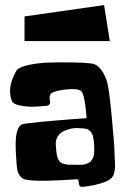

<svg xmlns="http://www.w3.org/2000/svg" viewBox="-20 -725 493 753"><path d="M76.2 -660.6 388.2 -705.1 410.6 -564H76.2ZM254.9 -79.1H255.4Q259.3 -79.1 271.2 -78.9Q283.2 -78.6 287.4 -78.6Q291.5 -78.6 301.5 -79.1Q311.5 -79.6 315.4 -81.3Q319.3 -83 326.4 -85.7Q333.5 -88.4 336.4 -92.8Q339.4 -97.2 343.3 -103.3Q347.2 -109.4 348.4 -118.2Q349.6 -127 349.6 -137.7Q349.6 -185.1 339.8 -202.4Q330.1 -219.7 309.1 -221.2Q287.1 -222.7 282.2 -222.7Q280.3 -222.7 275.4 -222.4Q270.5 -222.2 268.6 -222.2Q265.6 -221.7 260.7 -220.9Q255.9 -220.2 243.2 -216.1Q230.5 -211.9 221.2 -205.6Q211.9 -199.2 204.8 -186.8Q197.8 -174.3 198.7 -158.2Q199.7 -143.6 200.4 -135.5Q201.2 -127.4 202.9 -117.7Q204.6 -107.9 207 -103Q209.5 -98.1 213.4 -92.5Q217.3 -86.9 222.9 -84.7Q228.5 -82.5 236.3 -80.8Q244.1 -79.1 254.9 -79.1ZM429.2 -120.1Q429.2 -113.3 430.4 -96.7Q431.6 -80.1 431.2 -70.8Q430.7 -61.5 428.2 -48.8Q425.8 -36.1 417.5 -27.3Q409.2 -18.6 395 -12.7Q352.1 3.9 302.2 7.8H301.3Q291 7.8 290 -2.4L288.1 -15.6Q287.1 -22 281.2 -22H280.8Q87.4 -8.3 66.9 -26.4Q52.2 -39.1 48.6 -55.9Q44.9 -72.8 42.5 -119.6Q42 -127.4 42 -131.8Q37.1 -225.1 66.9 -237.3Q74.7 -240.7 137.9 -246.8Q201.2 -252.9 260.7 -257.3L319.8 -261.7Q313 -351.6 298.8 -367.7Q285.6 -378.4 245.1 -374.8Q204.6 -371.1 185.5 -361.8Q169.9 -354 176.3 -327.1Q176.3 -326.7 176.5 -325.4Q176.8 -324.2 176.8 -323.7Q176.8 -318.4 172.9 -314.5Q168.9 -310.5 164.1 -310.1Q138.2 -307.6 113 -306.6Q87.9 -305.7 59.8 -311Q31.7 -316.4 26.4 -329.1Q6.3 -381.3 43.5 -446.3Q52.7 -461.9 94 -470.5Q135.3 -479 171.9 -479.5L208.5 -480.5Q330.6 -481 350.6 -473.1Q365.7 -467.3 379.2 -448Q392.6 -428.7 400.4 -401.9Q407.7 -377 418.5 -264.9Q429.2 -152.8 429.2 -120.1Z"/></svg>

Font: Some Time Later
Style: Regular
Weight: 400
Version: Version 003.300